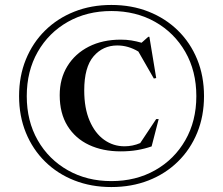

<svg xmlns="http://www.w3.org/2000/svg" viewBox="-20 -745 900 775"><path d="M429.5 -725Q511.5 -725 579.8 -698Q648 -671 698.2 -621.8Q748.5 -572.5 776 -505.2Q803.5 -438 803.5 -357Q803.5 -276.5 776 -209.2Q748.5 -142 698.2 -92.8Q648 -43.5 579.8 -16.8Q511.5 10 429.5 10Q348 10 280 -16.8Q212 -43.5 162 -92.8Q112 -142 84.5 -209.2Q57 -276.5 57 -357Q57 -438 84.5 -505.2Q112 -572.5 162 -621.8Q212 -671 280 -698Q348 -725 429.5 -725ZM429.5 -700.5Q331 -700.5 253.8 -656.8Q176.5 -613 132.2 -535.5Q88 -458 88 -357Q88 -256.5 132.2 -179Q176.5 -101.5 253.8 -57.8Q331 -14 429.5 -14Q528.5 -14 606 -57.8Q683.5 -101.5 728 -179Q772.5 -256.5 772.5 -357Q772.5 -458 728 -535.5Q683.5 -613 606 -656.8Q528.5 -700.5 429.5 -700.5ZM482.5 -154.5Q515.5 -154.5 546 -167.5L610.5 -264.5H620.5L592 -154Q564.5 -144.5 533.8 -139.2Q503 -134 467 -134Q395 -134 339.5 -160Q284 -186 252.5 -236.8Q221 -287.5 221 -361Q221 -427.5 252 -478Q283 -528.5 338.5 -556.8Q394 -585 467.5 -585Q490 -585 510.2 -581.8Q530.5 -578.5 551.5 -572.5L578.5 -596.5H583L610.5 -430L601 -428L538.5 -537Q497.5 -561.5 453.5 -561.5Q395.5 -561.5 357.8 -517.8Q320 -474 320 -380Q320 -308 341.8 -257.5Q363.5 -207 400.2 -180.8Q437 -154.5 482.5 -154.5Z"/></svg>

Font: Newsreader Display
Style: Regular
Weight: 400
Designer: Hugues Gentile
Foundry: Production Type
Version: Version 1.001